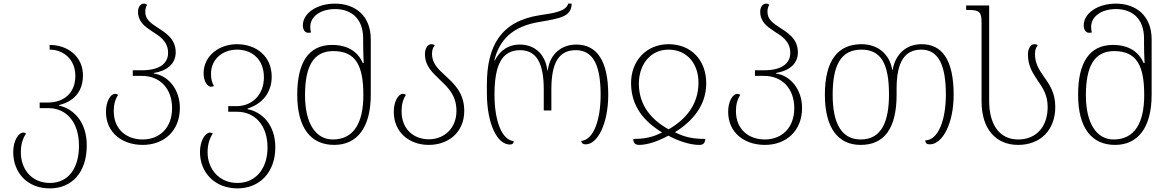

<svg xmlns="http://www.w3.org/2000/svg" viewBox="-20 -790 6467 1060"><path d="M255 250C376 250 459 163 459 13C459 -120 384 -190 306 -207V-210C384 -229 438 -281 438 -374C438 -477 355 -542 254 -542V-516C331 -516 396 -462 396 -371C396 -275 331 -224 245 -224H199V-193H248C344 -193 416 -119 416 15C416 137 359 220 255 220C152 220 95 141 95 51C95 10 105 -25 124 -53C119 -56 114 -58 109 -58C82 -58 53 -13 53 49C53 163 130 250 255 250Z M768 10C885 10 973 -67 973 -194C973 -298 907 -374 829 -384V-387C898 -398 950 -435 950 -501C950 -577 893 -610 845 -641C811 -663 782 -685 782 -724C782 -738 785 -753 792 -763C788 -768 781 -770 774 -770C754 -770 742 -748 742 -726C742 -670 779 -644 818 -618C862 -590 908 -562 908 -498C908 -436 855 -402 764 -402H713V-371H764C863 -371 930 -301 930 -193C930 -81 858 -20 768 -20C680 -20 608 -74 608 -177C608 -213 616 -242 632 -266C627 -270 622 -272 617 -272C588 -272 565 -227 565 -173C565 -57 655 10 768 10Z M1291 250C1412 250 1500 163 1500 23C1500 -102 1425 -173 1347 -187V-191C1425 -215 1480 -276 1480 -367C1480 -478 1396 -546 1288 -546C1190 -546 1104 -482 1104 -385C1104 -347 1122 -311 1146 -311C1150 -311 1155 -313 1161 -315C1150 -336 1145 -352 1145 -383C1145 -463 1209 -516 1288 -516C1372 -516 1437 -462 1437 -363C1437 -267 1372 -204 1286 -204H1240V-173H1289C1385 -173 1457 -101 1457 25C1457 137 1395 220 1291 220C1188 220 1126 141 1126 51C1126 10 1136 -25 1155 -53C1150 -56 1145 -58 1140 -58C1113 -58 1084 -13 1084 49C1084 163 1166 250 1291 250Z M1825 10C1951 10 2027 -85 2027 -267V-573C2027 -703 1941 -770 1830 -770C1728 -770 1652 -716 1652 -650C1652 -627 1663 -609 1682 -609C1686 -609 1691 -609 1697 -611C1694 -621 1693 -630 1693 -642C1693 -700 1751 -740 1830 -740C1917 -740 1985 -690 1985 -577V-546C1985 -517 1986 -479 1988 -442H1983C1956 -504 1900 -542 1814 -542C1683 -542 1621 -444 1621 -267C1621 -85 1695 10 1825 10ZM1817 -20C1725 -20 1664 -106 1664 -264C1664 -420 1708 -508 1820 -508C1947 -508 1986 -424 1986 -265C1986 -111 1933 -20 1817 -20Z M2347 10C2453 10 2543 -57 2543 -178C2543 -278 2487 -327 2439 -372C2399 -408 2365 -441 2365 -492C2365 -512 2370 -529 2380 -539C2376 -544 2369 -546 2361 -546C2340 -546 2326 -520 2326 -492C2326 -425 2368 -389 2410 -348C2455 -306 2500 -262 2500 -178C2500 -81 2432 -21 2347 -21C2269 -21 2197 -72 2197 -176C2197 -212 2205 -242 2221 -266C2216 -270 2211 -272 2206 -272C2177 -272 2154 -227 2154 -173C2154 -57 2242 10 2347 10Z M2795 8C2809 8 2816 1 2816 -11C2751 -17 2710 -122 2710 -267C2710 -426 2748 -513 2851 -513C2940 -513 2982 -445 2982 -296V-180H3024V-296C3024 -442 3064 -513 3159 -513C3253 -513 3296 -433 3296 -267C3296 -127 3257 -18 3189 -12C3190 0 3198 7 3213 7C3280 7 3338 -109 3338 -267C3338 -451 3277 -544 3162 -544C3086 -544 3017 -499 3004 -401H3002C2989 -501 2923 -544 2849 -544C2799 -544 2746 -523 2712 -456H2709C2737 -570 2808 -644 2958 -669C3078 -689 3135 -700 3136 -770H3117C3105 -726 3033 -717 2960 -706C2745 -673 2668 -536 2668 -323V-277C2668 -106 2725 8 2795 8Z M3509 10C3555 10 3615 -11 3670 -41C3727 -10 3791 10 3841 10C3863 10 3872 0 3874 -23C3811 -23 3762 -31 3706 -60C3806 -122 3878 -210 3879 -327C3880 -460 3794 -546 3671 -546C3550 -546 3462 -455 3464 -327C3466 -200 3538 -118 3635 -59C3584 -32 3537 -23 3476 -23C3477 -1 3486 10 3509 10ZM3671 -76C3578 -128 3508 -206 3507 -327C3507 -432 3569 -516 3671 -516C3773 -516 3839 -437 3836 -327C3834 -214 3768 -131 3671 -76Z M4203 10C4320 10 4408 -67 4408 -194C4408 -298 4342 -374 4264 -384V-387C4333 -398 4385 -435 4385 -501C4385 -577 4328 -610 4280 -641C4246 -663 4217 -685 4217 -724C4217 -738 4220 -753 4227 -763C4223 -768 4216 -770 4209 -770C4189 -770 4177 -748 4177 -726C4177 -670 4214 -644 4253 -618C4297 -590 4343 -562 4343 -498C4343 -436 4290 -402 4199 -402H4148V-371H4199C4298 -371 4365 -301 4365 -193C4365 -81 4293 -20 4203 -20C4115 -20 4043 -74 4043 -177C4043 -213 4051 -242 4067 -266C4062 -270 4057 -272 4052 -272C4023 -272 4000 -227 4000 -173C4000 -57 4090 10 4203 10Z M4731 10C4861 10 4930 -79 4930 -268V-301C4930 -447 4974 -516 5066 -516C5161 -516 5202 -431 5202 -267C5202 -128 5160 -16 5088 -15C5089 0 5096 7 5113 7C5184 7 5245 -110 5245 -266C5245 -460 5181 -546 5068 -546C4985 -546 4924 -494 4908 -404H4906C4891 -494 4824 -546 4736 -546C4604 -546 4534 -454 4534 -267C4534 -81 4609 10 4731 10ZM4732 -20C4625 -20 4577 -110 4577 -267C4577 -431 4623 -516 4736 -516C4846 -516 4888 -435 4888 -268C4888 -121 4848 -20 4732 -20Z M5601 10C5724 10 5806 -72 5806 -200C5806 -281 5772 -326 5741 -370C5717 -405 5694 -439 5694 -492C5694 -512 5699 -529 5709 -539C5705 -544 5698 -546 5690 -546C5669 -546 5655 -520 5655 -489C5655 -426 5682 -386 5708 -347C5736 -306 5764 -267 5764 -199C5764 -96 5706 -20 5601 -20C5496 -20 5441 -105 5441 -232V-760H5314V-735H5325C5389 -735 5399 -724 5399 -663V-230C5399 -79 5477 10 5601 10Z M6136 10C6262 10 6338 -85 6338 -267V-573C6338 -703 6252 -770 6141 -770C6039 -770 5963 -716 5963 -650C5963 -627 5974 -609 5993 -609C5997 -609 6002 -609 6008 -611C6005 -621 6004 -630 6004 -642C6004 -700 6062 -740 6141 -740C6228 -740 6296 -690 6296 -577V-546C6296 -517 6297 -479 6299 -442H6294C6267 -504 6211 -542 6125 -542C5994 -542 5932 -444 5932 -267C5932 -85 6006 10 6136 10ZM6128 -20C6036 -20 5975 -106 5975 -264C5975 -420 6019 -508 6131 -508C6258 -508 6297 -424 6297 -265C6297 -111 6244 -20 6128 -20Z"/></svg>

Font: Noto Serif Georgian ExtraLight
Style: Regular
Weight: 200
Designer: Monotype Design Team, Akaki Razmadze
Foundry: Google LLC
Version: Version 2.003